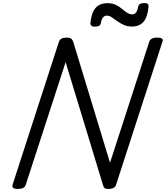

<svg xmlns="http://www.w3.org/2000/svg" viewBox="-20 -1233 1094 1267"><path d="M98 14Q54 14 63 -14L369 -958Q374 -972 387 -978.5Q400 -985 421 -985Q439 -985 448.5 -978.5Q458 -972 463 -958L706 -159L965 -958Q970 -972 983 -978.5Q996 -985 1017 -985Q1063 -985 1052 -958L746 -14Q742 0 729 7Q716 14 695 14Q679 14 671.5 9Q664 4 659 -14L413 -823L150 -14Q146 0 133 7Q120 14 98 14ZM607 -1057Q574 -1057 577 -1084Q584 -1151 611.5 -1181.5Q639 -1212 689 -1212Q721 -1212 744 -1201Q767 -1190 784.5 -1175Q802 -1160 818.5 -1149Q835 -1138 854 -1138Q867 -1138 877 -1150Q887 -1162 891 -1187Q896 -1213 933 -1213Q949 -1213 955.5 -1206.5Q962 -1200 960 -1187Q954 -1120 927 -1089Q900 -1058 851 -1058Q820 -1058 796 -1069Q772 -1080 753 -1094Q734 -1108 717.5 -1119Q701 -1130 684 -1130Q669 -1130 659 -1117Q649 -1104 645 -1079Q643 -1068 633.5 -1062.5Q624 -1057 607 -1057Z"/></svg>

Font: Playwrite NO
Style: Regular
Weight: 400
Designer: Veronika Burian, José Scaglione
Foundry: TypeTogether
Version: Version 1.002